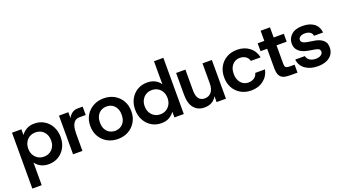

<svg xmlns="http://www.w3.org/2000/svg" viewBox="-65 -1406 4157 2312"><g transform="rotate(-20 2013.5 -250.0)"><path d="M45 220V-496H165V-423Q189 -457 230 -482.5Q271 -508 334 -508Q405 -508 460 -474Q515 -440 546.5 -381Q578 -322 578 -247Q578 -173 546.5 -114Q515 -55 460 -21.5Q405 12 334 12Q277 12 234 -10Q191 -32 165 -71V220ZM310 -93Q353 -93 386 -113Q419 -133 437.5 -167.5Q456 -202 456 -247Q456 -293 437.5 -328.5Q419 -364 386 -383.5Q353 -403 310 -403Q267 -403 234 -383.5Q201 -364 182 -329Q163 -294 163 -248Q163 -202 182 -167.5Q201 -133 234 -113Q267 -93 310 -93Z M647 0V-496H767V-420Q786 -457 816 -478.5Q846 -500 885 -500H952V-393H873Q838 -393 814.5 -374.5Q791 -356 779 -317.5Q767 -279 767 -221V0Z M1221 12Q1147 12 1087.5 -20.5Q1028 -53 993 -112Q958 -171 958 -248Q958 -326 993 -384.5Q1028 -443 1088 -475.5Q1148 -508 1221 -508Q1296 -508 1355 -475.5Q1414 -443 1449 -384.5Q1484 -326 1484 -248Q1484 -171 1449 -112Q1414 -53 1354.5 -20.5Q1295 12 1221 12ZM1221 -92Q1259 -92 1290.5 -109.5Q1322 -127 1341 -161.5Q1360 -196 1360 -248Q1360 -300 1341 -334.5Q1322 -369 1290.5 -386.5Q1259 -404 1222 -404Q1184 -404 1152 -386.5Q1120 -369 1101 -334.5Q1082 -300 1082 -248Q1082 -196 1101 -161.5Q1120 -127 1151.5 -109.5Q1183 -92 1221 -92Z M1777 12Q1707 12 1651.5 -22Q1596 -56 1564.5 -115.5Q1533 -175 1533 -249Q1533 -324 1564.5 -382.5Q1596 -441 1651.5 -474.5Q1707 -508 1778 -508Q1835 -508 1878 -486Q1921 -464 1946 -425V-720H2066V0H1946V-73Q1923 -40 1882 -14Q1841 12 1777 12ZM1801 -93Q1844 -93 1877 -113Q1910 -133 1929 -168Q1948 -203 1948 -248Q1948 -294 1929 -329Q1910 -364 1877 -383.5Q1844 -403 1801 -403Q1759 -403 1726 -383.5Q1693 -364 1674 -329Q1655 -294 1655 -249Q1655 -203 1674 -168Q1693 -133 1726 -113Q1759 -93 1801 -93Z M2331 12Q2247 12 2197.5 -45.5Q2148 -103 2148 -214V-496H2267V-226Q2267 -159 2293 -124.5Q2319 -90 2368 -90Q2423 -90 2454.5 -129Q2486 -168 2486 -240V-496H2606V0H2486V-75Q2464 -34 2425 -11Q2386 12 2331 12Z M2930 12Q2855 12 2797 -21Q2739 -54 2706 -112.5Q2673 -171 2673 -248Q2673 -325 2706 -383.5Q2739 -442 2797 -475Q2855 -508 2930 -508Q3023 -508 3087 -459Q3151 -410 3169 -325H3044Q3034 -363 3003 -384Q2972 -405 2929 -405Q2893 -405 2862.5 -386.5Q2832 -368 2814 -333.5Q2796 -299 2796 -248Q2796 -198 2814 -162.5Q2832 -127 2862.5 -108.5Q2893 -90 2929 -90Q2972 -90 3003 -111Q3034 -132 3044 -171H3169Q3152 -89 3087.5 -38.5Q3023 12 2930 12Z M3426 0Q3378 0 3345 -11.5Q3312 -23 3295 -55Q3278 -87 3278 -148V-395H3193V-496H3278V-626H3398V-496H3528V-395H3398V-164Q3398 -137 3403.5 -124Q3409 -111 3423 -106.5Q3437 -102 3464 -102H3523V0Z M3782 12Q3686 12 3623 -33Q3560 -78 3551 -157H3674Q3681 -122 3711.5 -101.5Q3742 -81 3786 -81Q3831 -81 3855.5 -98.5Q3880 -116 3880 -142Q3880 -163 3863.5 -174.5Q3847 -186 3805 -192Q3789 -195 3765.5 -198.5Q3742 -202 3725 -206Q3686 -213 3652 -230.5Q3618 -248 3597.5 -278Q3577 -308 3577 -352Q3577 -418 3626.5 -463Q3676 -508 3768 -508Q3860 -508 3915 -467.5Q3970 -427 3978 -349H3861Q3858 -382 3831.5 -398Q3805 -414 3768 -414Q3728 -414 3706 -398.5Q3684 -383 3684 -360Q3684 -319 3753 -307Q3763 -305 3778.5 -302.5Q3794 -300 3810 -297.5Q3826 -295 3837 -293Q3864 -290 3891.5 -281Q3919 -272 3942 -256.5Q3965 -241 3978.5 -216Q3992 -191 3992 -153Q3992 -104 3967.5 -67Q3943 -30 3896 -9Q3849 12 3782 12Z"/></g></svg>

Font: Host Grotesk Light SemiBold
Style: Regular
Weight: 600
Version: Version 1.003